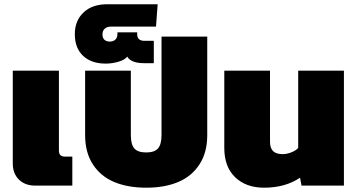

<svg xmlns="http://www.w3.org/2000/svg" viewBox="-20 -872 1675 902"><path d="M146 0Q97.2 0 68.6 -28.6Q40 -57.1 40 -104V-540H256.8V-164.1Q256.8 -136.2 285.2 -136.2H319.8V0Z M379.9 -236.8V-540H594.7V-237.8Q594.7 -193.4 611.1 -174.6Q627.4 -155.8 667 -155.8Q705.6 -155.8 722.2 -174.6Q738.8 -193.4 738.8 -237.8V-700.2H953.6V-236.8Q953.6 -155.3 916.7 -99.1Q879.9 -43 816.4 -16.6Q752.9 9.8 667 9.8Q581.1 9.8 517.3 -16.6Q453.6 -43 416.7 -99.1Q379.9 -155.3 379.9 -236.8Z M476.6 -573.2Q408.7 -573.2 370.1 -609.9Q331.5 -646.5 331.5 -711.9Q331.5 -774.4 372.1 -813.2Q412.6 -852.1 484.9 -852.1H720.7L712.9 -747.1H502.4Q483.4 -747.1 472.4 -737.5Q461.4 -728 461.4 -710Q461.4 -693.8 470.5 -685.3Q479.5 -676.8 495.6 -676.8Q513.2 -676.8 522.5 -686.5Q531.7 -696.3 531.7 -711.9V-720.2H624.5V-711.9Q624.5 -680.2 658.7 -680.2H702.6V-575.2H655.8Q596.2 -575.2 577.6 -606Q566.9 -590.8 536.6 -582Q506.3 -573.2 476.6 -573.2Z M1220.7 9.8Q1136.2 9.8 1085 -39.1Q1033.7 -87.9 1033.7 -176.8V-540H1248.5V-206.1Q1248.5 -176.3 1262.9 -162.1Q1277.3 -147.9 1307.6 -147.9Q1327.1 -147.9 1348.6 -156.2Q1370.1 -164.6 1380.9 -176.8V-540H1595.7V0H1396.5L1389.6 -37.1Q1319.8 9.8 1220.7 9.8Z"/></svg>

Font: Kanit ExtraBold
Style: Regular
Weight: 800
Designer: Katatrad Team
Foundry: CadsonDemak
Version: Version 1.000;PS 001.000;hotconv 1.0.88;makeotf.lib2.5.64775